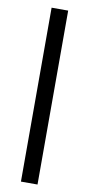

<svg xmlns="http://www.w3.org/2000/svg" viewBox="-96 -738 434 935"><g transform="rotate(10 121.0 -270.0)"><path d="M80 -700H162V160H80Z"/></g></svg>

Font: Sarabun
Style: Regular
Weight: 400
Designer: Suppakit Chalermlarp | Katatrad Co.,Ltd.
Foundry: Cadson Demak Co.,Ltd.
Version: Version 1.000; ttfautohint (v1.6)